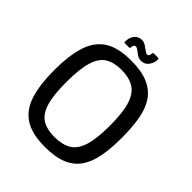

<svg xmlns="http://www.w3.org/2000/svg" viewBox="-221 -933 1073 1073"><g transform="rotate(45 315.5 -396.5)"><path d="M48 -334Q48 -445 71 -521.5Q94 -598 151.5 -637Q209 -676 314 -676Q396 -676 448.5 -653.5Q501 -631 530.5 -588Q560 -545 571.5 -481Q583 -417 583 -334Q583 -251 571.5 -187.5Q560 -124 530.5 -80.5Q501 -37 448.5 -15Q396 7 314 7Q209 7 151.5 -32Q94 -71 71 -147Q48 -223 48 -334ZM143 -334Q143 -230 161 -172.5Q179 -115 216.5 -92.5Q254 -70 313 -70Q372 -70 411 -92Q450 -114 469 -171.5Q488 -229 488 -334Q488 -439 469 -497Q450 -555 411 -578Q372 -601 313 -601Q254 -601 216.5 -578Q179 -555 161 -497Q143 -439 143 -334ZM220 -719Q215 -719 215 -725Q215 -758 231.5 -779Q248 -800 276 -800Q291 -800 306 -790.5Q321 -781 333.5 -771.5Q346 -762 354 -762Q360 -762 364.5 -768.5Q369 -775 369 -786Q369 -793 373 -793H410Q416 -793 416 -786Q416 -757 399 -735Q382 -713 355 -713Q337 -713 322.5 -722.5Q308 -732 297 -741Q286 -750 277 -750Q270 -750 265.5 -743Q261 -736 261 -725Q261 -719 256 -719Z"/></g></svg>

Font: Glory Medium
Style: Regular
Weight: 500
Designer: Robert Leuschke
Foundry: Robert Leuschke
Version: Version 1.011